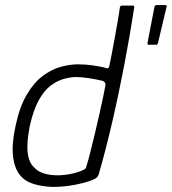

<svg xmlns="http://www.w3.org/2000/svg" viewBox="-20 -726 676 755"><path d="M41 -230Q57 -306 85 -353.5Q113 -401 147.5 -427Q182 -453 218 -463Q254 -473 287 -473Q317 -473 344 -469Q371 -465 388 -461Q400 -457 404 -457.5Q408 -458 410 -467Q414 -485 419 -511.5Q424 -538 429.5 -568Q435 -598 440 -626Q445 -654 448 -673Q451 -692 451 -695Q452 -701 454.5 -702.5Q457 -704 460 -704H502Q505 -704 506.5 -703Q508 -702 508 -698Q500 -646 490.5 -590.5Q481 -535 470 -477.5Q459 -420 447 -362.5Q435 -305 422 -249Q409 -193 395.5 -140.5Q382 -88 368 -40Q366 -34 361.5 -29Q357 -24 343 -18Q315 -7 273 1Q231 9 188 9Q147 8 112.5 -2.5Q78 -13 59 -37Q36 -65 31 -113.5Q26 -162 41 -230ZM97 -230Q84 -164 89 -124.5Q94 -85 115 -67Q133 -47 166 -40.5Q199 -34 236 -38.5Q273 -43 302 -55Q309 -58 313.5 -61Q318 -64 319 -69Q327 -95 336 -131Q345 -167 354.5 -206.5Q364 -246 372 -282.5Q380 -319 386 -347Q392 -375 394 -387Q396 -397 392.5 -401.5Q389 -406 384 -408Q359 -414 330 -418.5Q301 -423 279 -423Q258 -423 232 -416Q206 -409 180 -390Q154 -371 132.5 -332Q111 -293 97 -230ZM563 -550Q561 -550 560.5 -551.5Q560 -553 560 -557L587 -697Q588 -702 590 -704Q592 -706 596 -706H630Q635 -706 635.5 -704Q636 -702 635 -699L601 -556Q600 -553 598 -551.5Q596 -550 592 -550Z"/></svg>

Font: Glory Light
Style: Italic
Weight: 300
Italic angle: -12°
Version: Version 1.011